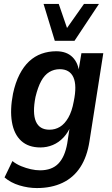

<svg xmlns="http://www.w3.org/2000/svg" viewBox="-20 -764 566 974"><path d="M167 190Q123 190 78.5 176.5Q34 163 3 136L43 53Q63 69 87.5 79Q112 89 136.5 94.5Q161 100 183 100Q243 100 276 66Q309 32 321 -36L335 -128L341 -129Q326 -92 302 -66.5Q278 -41 248 -28.5Q218 -16 185 -16Q124 -16 87.5 -49.5Q51 -83 40.5 -145Q30 -207 46 -289Q58 -345 79 -386Q100 -427 128 -453Q156 -479 191 -491.5Q226 -504 265 -504Q318 -504 348 -474Q378 -444 382 -392H376L393 -494H504L434 -48Q422 31 387.5 84Q353 137 297 163.5Q241 190 167 190ZM231 -106Q260 -106 284 -120.5Q308 -135 326.5 -167Q345 -199 354 -249Q371 -330 352.5 -371.5Q334 -413 283 -413Q254 -413 230 -398.5Q206 -384 189 -353Q172 -322 160 -272Q144 -190 162 -148Q180 -106 231 -106ZM258 -557 201 -744H278L320 -622L406 -744H482L358 -557Z"/></svg>

Font: Nunito Sans 10pt Condensed
Style: Bold Italic
Weight: 700
Width: 3
Italic angle: -9°
Designer: Vernon Adams
Foundry: Vernon Adams
Version: Version 3.101;gftools[0.9.27]